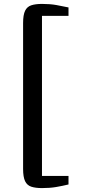

<svg xmlns="http://www.w3.org/2000/svg" viewBox="-20 -824 476 981"><path d="M195 137Q161.5 137 140 130Q118.5 123 108.2 101.8Q98 80.5 98 39V-706Q98 -748 108.2 -769Q118.5 -790 140 -797Q161.5 -804 195 -804Q236 -804 268.2 -798.2Q300.5 -792.5 330 -786V-743H194.5V75H330V118.5Q299 126 267 131.5Q235 137 195 137Z"/></svg>

Font: Merriweather 20pt Medium
Style: Regular
Weight: 500
Version: Version 2.100